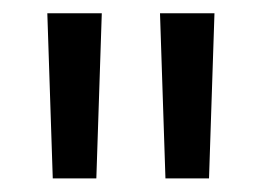

<svg xmlns="http://www.w3.org/2000/svg" viewBox="-20 -682 384 282"><path d="M121.5 -420H57.5L49.5 -662.5H129.5ZM287 -420H223L215 -662.5H295Z"/></svg>

Font: Anek Telugu
Style: Regular
Weight: 400
Designer: Omkar Bhoir (Telugu), Yesha Goshar (Latin)
Foundry: Ek Type
Version: Version 1.003